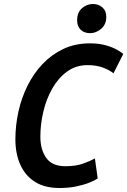

<svg xmlns="http://www.w3.org/2000/svg" viewBox="-20 -926 637 961"><path d="M278 15Q204 15 155.5 -15.5Q107 -46 82 -101Q57 -156 57 -229Q57 -297 72 -366Q87 -435 117.5 -496.5Q148 -558 193 -605.5Q238 -653 297 -681Q356 -709 430 -709Q476 -709 510.5 -699Q545 -689 566.5 -676.5Q588 -664 597 -656L548 -559Q527 -576 494.5 -588Q462 -600 418 -600Q360 -600 316 -568Q272 -536 242 -483.5Q212 -431 197 -367.5Q182 -304 182 -242Q182 -177 211.5 -135.5Q241 -94 308 -94Q360 -94 397 -107.5Q434 -121 455 -133L469 -33Q453 -22 425 -11Q397 0 359.5 7.5Q322 15 278 15ZM431 -760Q402 -760 384 -777Q366 -794 366 -825Q366 -864 390.5 -885Q415 -906 445 -906Q473 -906 492.5 -889Q512 -872 512 -841Q512 -804 486.5 -782Q461 -760 431 -760Z"/></svg>

Font: Ubuntu Sans Mono SemiBold
Style: Italic
Weight: 600
Italic angle: -13.5°
Monospace: yes
Designer: Dalton Maag Ltd
Foundry: Dalton Maag Ltd
Version: Version 1.006